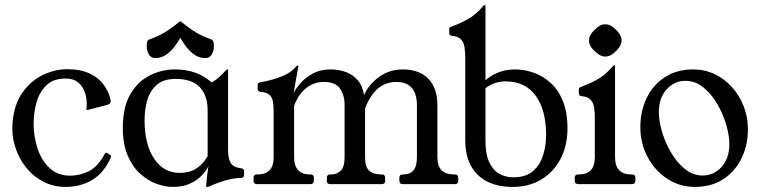

<svg xmlns="http://www.w3.org/2000/svg" viewBox="-20 -724 2987 755"><path d="M237.8 11Q188.8 11 148.6 -10.5Q108.5 -32 80.5 -68Q52.5 -104 38.9 -149Q25.2 -194 29.2 -241Q35.5 -314.8 69.1 -361.2Q102.8 -407.8 149.9 -429.8Q197 -451.8 243 -451.8Q297.2 -451.8 332.5 -435Q367.8 -418.2 387.6 -391Q407.5 -363.8 414.5 -332.8Q419 -316.2 400.8 -311.5L326.8 -292.2Q324.2 -291.2 321.9 -291.9Q319.5 -292.5 319.5 -294.8Q319.5 -297.2 320.4 -303.4Q321.2 -309.5 321.2 -315.5Q321.2 -340.5 312.9 -363.2Q304.5 -386 286.4 -400.6Q268.2 -415.2 238 -415.2Q189.2 -415.2 161.9 -388.2Q134.5 -361.2 123.4 -320.4Q112.2 -279.5 112.2 -237.5Q112.2 -187.8 127.5 -140.5Q142.8 -93.2 174.9 -63.2Q207 -33.2 255.5 -33.2Q292.8 -33.2 328.4 -50.2Q364 -67.2 392 -119Q396 -125.8 401.8 -122.2L413.8 -114.5Q418.5 -111.8 415 -103Q388.5 -43.8 342.6 -16.4Q296.8 11 237.8 11Z M796.5 -290Q796.5 -348.8 765.6 -381.2Q734.8 -413.8 670.8 -413.8Q622.8 -413.8 596.2 -390.2Q569.8 -366.8 559.1 -330.1Q548.5 -293.5 548.5 -252Q548.5 -155.8 586.1 -100Q623.8 -44.2 685.2 -44.2Q724.8 -44.2 748.8 -59.6Q772.8 -75 784.1 -91.4Q795.5 -107.8 796.5 -109.8ZM876.8 -133Q876.8 -102 886.8 -84Q896.8 -66 928.8 -62Q939.8 -61 939.8 -50V-36Q939.8 -24 925.8 -24Q905.2 -24 883.9 -19Q862.5 -14 841.5 -6.5Q820.5 1 800.5 10Q799.5 11 794.5 11H792.5Q790.5 11 790.5 8Q790.5 2 794 -29Q797.5 -60 802.5 -90H807.5Q805.5 -81 796.4 -64.5Q787.2 -48 769.8 -30.5Q752.2 -13 725.1 -1Q698 11 659 11Q629 11 595 -1.5Q561 -14 531 -41Q501 -68 482 -112.5Q463 -157 463 -221Q463 -303 492.5 -353.5Q522 -404 569 -427.5Q616 -451 669 -451Q755 -451 812 -400Q828.8 -408.8 841.6 -420.6Q854.5 -432.5 862.9 -441.8Q871.2 -451 873.8 -451Q876.8 -451 876.8 -449ZM689 -575.5Q679 -556.6 664.5 -538.3Q650 -520 631.7 -507.8Q613.4 -495.5 591.2 -495.5Q573.8 -495.5 565.4 -509.9Q557 -524.3 557 -543.1Q557 -552 558.6 -558.7Q560.2 -565.4 566.8 -568.8Q589 -576.8 606.2 -585Q623.5 -593.2 642.5 -606.1Q661.5 -619 689 -641Q716.8 -619 735.6 -606.1Q754.5 -593.2 771.8 -585Q789 -576.8 811.2 -568.8Q817.8 -565.4 819.4 -558.7Q821 -552.1 821 -543.2Q821 -524.2 812.7 -509.9Q804.5 -495.5 786.8 -495.5Q764.8 -495.5 746.4 -507.8Q728 -520 713.5 -538.4Q699 -556.8 689 -575.5Z M991.5 0Q977 0 977 -13V-25Q977 -38 990 -38H992Q1024 -38 1040 -54.5Q1056 -71 1056 -106V-284.5Q1056 -309.2 1053 -325.6Q1050 -342 1039.1 -351.5Q1028.2 -361 1004 -363Q993.2 -364 993.2 -375V-390Q993.2 -399.2 1006 -401Q1043.8 -407.2 1083.1 -421.6Q1122.5 -436 1143.5 -461.8Q1147.8 -466.2 1150.5 -466.2H1151.5Q1153.5 -466.2 1153.5 -465L1134.5 -357.5Q1143.5 -376.8 1162.9 -398.4Q1182.2 -420 1211.4 -435.5Q1240.5 -451 1279 -451Q1312.2 -451 1340 -440.8Q1367.8 -430.5 1386.9 -408.4Q1406 -386.2 1411.5 -350Q1430 -391.8 1470.5 -421.4Q1511 -451 1563.8 -451Q1594.2 -451 1619.2 -442.5Q1644.2 -434 1662.4 -416.4Q1680.5 -398.8 1690.2 -372.5Q1700 -346.2 1700 -309.8V-106Q1700 -71 1716.5 -54.5Q1733 -38 1765 -38H1768.8Q1781.8 -38 1781.8 -25V-13Q1781.8 0 1768.8 0H1563.5Q1550.5 0 1550.5 -13V-25Q1550.5 -38 1563.5 -38H1567Q1591.8 -38 1605.6 -53.6Q1619.5 -69.2 1619.5 -106V-311Q1619.5 -335.8 1612.1 -356.4Q1604.8 -377 1586.8 -389.4Q1568.8 -401.8 1538.5 -401.8Q1511.2 -401.8 1488.6 -390.8Q1466 -379.8 1447.6 -356.6Q1429.2 -333.5 1415.5 -297.5V-106Q1415.5 -67.5 1431.8 -52.8Q1448 -38 1478.2 -38H1481.5Q1494.5 -38 1494.5 -25V-13Q1494.5 0 1481.5 0H1278.5Q1265.2 0 1265.2 -13V-25Q1265.2 -38 1278.5 -38H1282.2Q1304.8 -38 1319.9 -52.8Q1335 -67.5 1335 -106V-311Q1335 -349.2 1317.2 -375.5Q1299.5 -401.8 1253.2 -401.8Q1226 -401.8 1202.9 -390Q1179.8 -378.2 1163.2 -357Q1146.8 -335.8 1136.5 -308.5V-106.8Q1136.5 -71.8 1152.4 -54.9Q1168.2 -38 1198.5 -38H1201.2Q1214.2 -38 1214.2 -25V-13Q1214.2 0 1199.8 0Z M1995.5 11Q1938.2 11 1896.6 -9.8Q1855 -30.5 1832.2 -71.4Q1809.5 -112.2 1809.5 -174V-496.2Q1809.5 -521.2 1806.5 -539.5Q1803.5 -557.8 1792.5 -569.4Q1781.5 -581 1757.5 -583Q1746.5 -584 1746.5 -595V-610Q1746.5 -615 1750.2 -617.1Q1754 -619.2 1759.5 -621Q1795 -634 1824.4 -651.5Q1853.8 -669 1879.5 -699.8Q1883.2 -704 1886 -704H1887Q1889 -704 1889 -702.8V-408Q1907.8 -426 1937.9 -438.5Q1968 -451 2005 -451Q2041 -451 2077.4 -438.5Q2113.8 -426 2144.2 -399Q2174.8 -372 2193.1 -327.5Q2211.5 -283 2211.5 -219Q2211.5 -152 2184.6 -100Q2157.8 -48 2109.2 -18.5Q2060.8 11 1995.5 11ZM1997.8 -26.8Q2047.5 -26.8 2075.4 -50.8Q2103.2 -74.8 2115.4 -113Q2127.5 -151.2 2127.5 -193.2Q2127.5 -290.2 2086.8 -347.1Q2046 -404 1967.5 -404Q1924.2 -404 1889 -377.2V-169.5Q1889 -116.8 1904.2 -85.1Q1919.5 -53.5 1944.2 -40.1Q1969 -26.8 1997.8 -26.8Z M2465.5 -38Q2478.5 -38 2478.5 -25V-13Q2478.5 0 2463.5 0H2255Q2240 0 2240 -13V-25Q2240 -38 2253 -38H2255Q2287 -38 2303 -54.5Q2319 -71 2319 -106V-259Q2319 -284 2316 -302.2Q2313 -320.5 2302 -332.2Q2291 -344 2267 -346Q2256 -347 2256 -358V-373Q2256 -378 2259.8 -380.1Q2263.5 -382.2 2269 -384Q2304.5 -397 2333.9 -414.5Q2363.2 -432 2389 -462.8Q2392.8 -467 2395.5 -467H2396.5Q2398.5 -467 2398.5 -465.8V-107Q2398.5 -72 2414.5 -55Q2430.5 -38 2462.5 -38ZM2359.7 -628.5Q2381.8 -628.5 2402.5 -606.7Q2424.2 -586 2424.2 -565Q2424.2 -544 2402.5 -523.3Q2381.8 -501.5 2359.8 -501.5Q2340 -501.5 2318 -523.2Q2296.2 -543.1 2296.2 -565.1Q2296.2 -586 2318 -606.7Q2338.8 -628.5 2359.7 -628.5Z M2712.8 11Q2652.8 11 2604 -20.9Q2555.2 -52.8 2526.6 -106.4Q2498 -160 2498 -224.2Q2498 -287 2522.8 -338.4Q2547.5 -389.8 2594.2 -420.4Q2641 -451 2706.2 -451Q2751.2 -451 2790.2 -432.5Q2829.2 -414 2858.5 -381.2Q2887.8 -348.5 2904.4 -306.1Q2921 -263.8 2921 -216Q2921 -153.2 2896 -101.8Q2871 -50.2 2824.4 -19.6Q2777.8 11 2712.8 11ZM2743.5 -33.8Q2771 -33.8 2794.9 -48.4Q2818.8 -63 2833.4 -90.6Q2848 -118.2 2848 -157Q2848 -191.5 2835.4 -234.4Q2822.8 -277.2 2799.9 -316.2Q2777 -355.2 2745.2 -380.8Q2713.5 -406.2 2675.5 -406.2Q2632 -406.2 2601.4 -372.6Q2570.8 -339 2570.8 -283Q2570.8 -248.5 2583.4 -205.8Q2596 -163 2618.9 -123.9Q2641.8 -84.8 2673.5 -59.2Q2705.2 -33.8 2743.5 -33.8Z"/></svg>

Font: Young Serif Light
Style: Regular
Weight: 300
Designer: Bastien Sozeau
Foundry: NBR — Bastien Sozeau
Version: Version 5.001